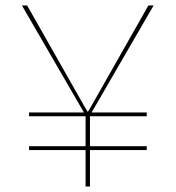

<svg xmlns="http://www.w3.org/2000/svg" viewBox="-20 -680 640 700"><path d="M292 0V-133H86V-147H292V-256H86V-270H286L60 -660H79L285 -297L299 -273H301L315 -297L521 -660H540L314 -270H515V-256H308V-147H515V-133H308V0Z"/></svg>

Font: Elaine Sans Thin
Style: Regular
Weight: 250
Designer: Wei Huang
Foundry: Wei Huang
Version: Version 2.001;December 24, 2019;FontCreator 12.0.0.2547 64-b